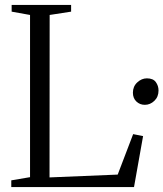

<svg xmlns="http://www.w3.org/2000/svg" viewBox="-20 -763 666 783"><path d="M26 0V-27.5L102.5 -40.5V-702L27.5 -715.5V-743H270V-715.5L182.5 -702L182 -39.5L460 -51L523 -216L563.5 -208L526.5 0ZM570.5 -335.5Q550.5 -335.5 536.2 -349Q522 -362.5 522 -385Q522 -410.5 539.8 -427Q557.5 -443.5 579 -443.5Q604.5 -443.5 615.5 -428.2Q626.5 -413 626.5 -394Q626.5 -368 609.5 -351.8Q592.5 -335.5 570.5 -335.5Z"/></svg>

Font: Merriweather 96pt Light
Style: Regular
Weight: 300
Version: Version 2.100